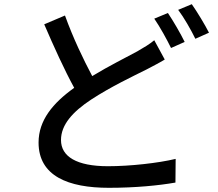

<svg xmlns="http://www.w3.org/2000/svg" viewBox="-20 -847 1040 916"><path d="M290 -773 191 -731C237 -624 288 -512 334 -428C232 -355 164 -273 164 -167C164 -7 306 49 499 49C626 49 737 38 817 24L818 -89C735 -69 601 -54 495 -54C346 -54 271 -100 271 -179C271 -252 327 -314 415 -372C510 -434 614 -483 680 -516C712 -533 740 -547 766 -563L716 -655C693 -636 668 -621 635 -602C584 -574 502 -534 420 -484C378 -563 329 -665 290 -773ZM781 -785 716 -758C743 -719 776 -659 796 -618L861 -647C842 -686 806 -748 781 -785ZM895 -827 830 -800C858 -763 891 -705 912 -662L977 -691C959 -727 921 -790 895 -827Z"/></svg>

Font: Noto Sans HK Medium
Style: Regular
Weight: 500
Designer: Ryoko NISHIZUKA 西塚涼子 (kana, bopomofo & ideographs); Paul D. Hunt (Latin, Greek & Cyrillic); Sandoll Communications 산돌커뮤니
Foundry: Adobe
Version: Version 2.002;hotconv 1.0.116;makeotfexe 2.5.65601